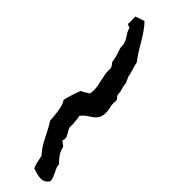

<svg xmlns="http://www.w3.org/2000/svg" viewBox="23 -814 1049 1049"><g transform="rotate(-45 547.0 -289.5)"><path d="M1024.4 -391.6Q1003.9 -371.1 980 -355Q956.1 -338.9 931.2 -324.2Q906.2 -309.6 881.8 -294.4Q857.4 -279.3 835 -261.7Q811.5 -256.8 789.6 -249.5Q767.6 -242.2 744.1 -238.3Q737.3 -233.4 729.5 -231Q721.7 -228.5 715.8 -223.6Q700.2 -223.6 686 -219.2Q671.9 -214.8 658.2 -211.9L637.7 -210Q629.9 -209 623 -201.7Q616.2 -194.3 607.4 -192.4Q602.5 -193.4 597.7 -193.8Q592.8 -194.3 587.9 -194.3Q571.3 -194.3 555.2 -189.9Q539.1 -185.5 522.5 -185.5Q495.1 -185.5 480 -194.8Q464.8 -204.1 454.6 -218.3Q444.3 -232.4 434.1 -248Q423.8 -263.7 407.2 -276.4Q392.6 -273.4 377.9 -272Q363.3 -270.5 347.7 -269.5Q340.8 -269.5 333.5 -270Q326.2 -270.5 320.3 -268.6Q313.5 -266.6 307.1 -262.7Q300.8 -258.8 293.9 -254.4Q287.1 -250 279.3 -246.6Q271.5 -243.2 262.7 -243.2Q253.9 -243.2 246.1 -248L224.6 -219.7Q199.2 -214.8 179.2 -201.2Q159.2 -187.5 140.6 -168H137.7Q126 -168 115.2 -163.1Q104.5 -158.2 92.8 -152.3Q81.1 -146.5 68.8 -141.6Q56.6 -136.7 43 -135.7Q14.6 -152.3 14.6 -182.6Q14.6 -199.2 19.5 -215.8Q24.4 -232.4 29.3 -248Q47.9 -256.8 67.4 -260.3Q86.9 -263.7 106.4 -268.6Q124 -286.1 145 -299.3Q166 -312.5 187.5 -323.2L231.4 -345.7Q253.9 -357.4 274.4 -371.1Q288.1 -372.1 306.2 -373.5Q324.2 -375 342.8 -377.9Q361.3 -380.9 378.4 -385.7Q395.5 -390.6 407.2 -399.4Q458 -387.7 508.8 -367.2Q512.7 -353.5 520.5 -343.3Q528.3 -333 533.2 -322.3Q547.9 -319.3 561.5 -319.3Q578.1 -319.3 593.8 -322.3L658.2 -335.9Q674.8 -339.8 691.4 -339.8Q696.3 -339.8 700.2 -339.4Q704.1 -338.9 709 -338.9Q714.8 -338.9 725.1 -345.7Q735.4 -352.5 740.2 -357.4Q762.7 -360.4 784.2 -366.7Q805.7 -373 828.1 -380.9H835.9Q853.5 -380.9 866.7 -386.2Q879.9 -391.6 891.1 -398.9Q902.3 -406.2 913.6 -413.1Q924.8 -419.9 940.4 -422.9L944.3 -434.6Q946.3 -440.4 950.2 -444.3Q957 -443.4 962.9 -443.4H976.6Q984.4 -443.4 991.7 -443.8Q999 -444.3 1005.9 -444.3Q1011.7 -431.6 1015.6 -418.5Q1019.5 -405.3 1024.4 -391.6Z"/></g></svg>

Font: RockSalt
Style: Regular
Weight: 400
Designer: Squid
Foundry: Font Diner, Inc DBA Sideshow
Version: Version 1.000